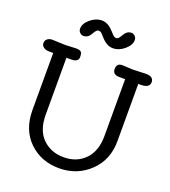

<svg xmlns="http://www.w3.org/2000/svg" viewBox="-173 -1110 1097 1242"><g transform="rotate(20 375.5 -489.0)"><path d="M751.5 -721.2Q751.5 -680.7 690.4 -680.7H673.8V-286.6Q673.8 -157.2 587.6 -75Q501.5 7.3 377.7 7.3Q253.9 7.3 171.1 -72.5Q88.4 -152.3 88.4 -288.6V-680.7H62Q37.1 -680.7 22 -691.4Q6.8 -702.1 6.8 -719.7Q6.8 -737.3 19.8 -748.3Q32.7 -759.3 54.2 -759.3L143.1 -755.9L219.2 -759.3Q255.9 -759.3 259.8 -735.4Q261.2 -728.5 261.2 -714.8Q261.2 -680.7 210 -680.7H179.2V-290Q179.2 -182.1 236.3 -126Q293.5 -69.8 382.1 -69.8Q470.7 -69.8 527.1 -127.2Q583.5 -184.6 583.5 -290V-680.7H542.5Q497.1 -680.7 497.1 -720Q497.1 -759.3 534.7 -759.3H543L608.9 -755.9L699.7 -759.3Q739.3 -759.3 749 -735.4Q751.5 -728.5 751.5 -721.2ZM233.9 -851.1Q220.2 -851.1 209 -861.6Q197.8 -872.1 197.8 -888.7Q197.8 -923.8 235.1 -955.1Q272.5 -986.3 314.5 -986.3Q356.4 -986.3 396.5 -940.9Q416.5 -918.5 423.1 -914.6Q429.7 -910.6 438 -910.6Q446.3 -910.6 452.6 -917Q459 -923.3 470.7 -943.4Q489.7 -976.6 520 -976.6Q533.2 -976.6 544.4 -966.1Q555.7 -955.6 555.7 -938.5Q555.7 -904.8 518.6 -873Q481.4 -841.3 438.5 -841.3Q395.5 -841.3 354.5 -889.6Q334 -914.1 326.2 -915.5Q318.4 -917 313 -917Q301.8 -917 283.2 -884Q264.6 -851.1 233.9 -851.1Z"/></g></svg>

Font: Oldenburg
Style: Regular
Weight: 400
Designer: Nicole Fally
Foundry: Nicole Fally
Version: Version 1.001